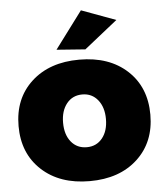

<svg xmlns="http://www.w3.org/2000/svg" viewBox="-55 -823 752 878"><g transform="rotate(-5 321.5 -384.0)"><path d="M349.1 -774.9 506.8 -716.8 354 -595.2 222.2 -605ZM624 -272Q624 -146 541.5 -69.6Q459 6.8 321.8 6.8Q184.6 6.8 101.8 -69.6Q19 -146 19 -272Q19 -398.4 101.8 -474.6Q184.6 -550.8 321.8 -550.8Q459 -550.8 541.5 -474.6Q624 -398.4 624 -272ZM321.8 -391.1Q276.9 -391.1 250 -357.7Q223.1 -324.2 223.1 -270Q223.1 -214.8 250 -181.9Q276.9 -148.9 321.8 -148.9Q366.2 -148.9 393.1 -182.1Q419.9 -215.3 419.9 -270Q419.9 -324.2 392.8 -357.7Q365.7 -391.1 321.8 -391.1Z"/></g></svg>

Font: Montserrat arm ExtraBold
Style: Regular
Weight: 800
Designer: Julieta Ulanovsky
Foundry: Julieta Ulanovsky
Version: Version 6.000;PS 006.000;hotconv 1.0.88;makeotf.lib2.5.64775